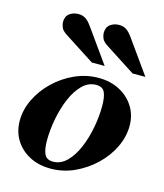

<svg xmlns="http://www.w3.org/2000/svg" viewBox="-111 -814 778 911"><g transform="rotate(15 278.0 -358.5)"><path d="M222 13Q163 13 118 -11Q73 -35 48 -76Q23 -117 23 -170Q23 -223 48 -275Q73 -327 116.5 -369Q160 -411 216 -436.5Q272 -462 333 -462Q392 -462 437 -438Q482 -414 507.5 -373Q533 -332 533 -280Q533 -226 508 -174Q483 -122 439 -80Q395 -38 339.5 -12.5Q284 13 222 13ZM225 -22Q263 -22 292.5 -51.5Q322 -81 342 -128Q362 -175 372.5 -230.5Q383 -286 383 -337Q383 -381 372.5 -404Q362 -427 330 -427Q292 -427 262.5 -397.5Q233 -368 213 -321Q193 -274 182.5 -218.5Q172 -163 172 -112Q172 -68 183 -45Q194 -22 225 -22ZM482 -524 335 -619Q311 -634 305.5 -649.5Q300 -665 300 -674Q300 -703 318.5 -716.5Q337 -730 362 -730Q381 -730 396 -721Q411 -712 428 -688L545 -524ZM282 -524 135 -619Q111 -634 105.5 -649.5Q100 -665 100 -674Q100 -703 118.5 -716.5Q137 -730 162 -730Q181 -730 196 -721Q211 -712 228 -688L345 -524Z"/></g></svg>

Font: Libre Bodoni
Style: Bold Italic
Weight: 700
Italic angle: -13°
Version: Version 2.005;gftools[0.9.23]